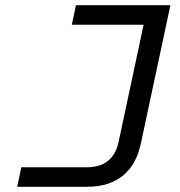

<svg xmlns="http://www.w3.org/2000/svg" viewBox="-20 -718 690 738"><path d="M46 0 62 -75H313Q365 -75 395.5 -100Q426 -125 436 -173L548 -698H635L522 -169Q514 -130 497.5 -98.5Q481 -67 455 -45Q429 -23 394 -11.5Q359 0 312 0ZM272 -698H629L613 -623H256Z"/></svg>

Font: Azeret Mono Thin Light
Style: Italic
Weight: 300
Italic angle: -12°
Version: Version 1.002